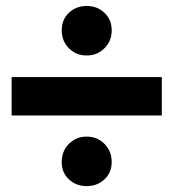

<svg xmlns="http://www.w3.org/2000/svg" viewBox="-20 -635 590 653"><path d="M274.9 -446.3Q238.8 -446.3 214.4 -470.9Q189.9 -495.6 189.9 -531.2Q189.9 -568.4 214.4 -591.6Q238.8 -614.7 274.9 -614.7Q310.5 -614.7 335.2 -591.6Q359.9 -568.4 359.9 -531.2Q359.9 -495.6 335.2 -470.9Q310.5 -446.3 274.9 -446.3ZM19.5 -242.2V-373H530.3V-242.2ZM274.9 -2Q238.8 -2 214.4 -24.9Q189.9 -47.9 189.9 -84Q189.9 -121.1 214.4 -145.8Q238.8 -170.4 274.9 -170.4Q310.5 -170.4 335.2 -145.8Q359.9 -121.1 359.9 -84Q359.9 -47.9 335.2 -24.9Q310.5 -2 274.9 -2Z"/></svg>

Font: Reddit Sans ExtraBold
Style: Regular
Weight: 800
Designer: Stephen Hutchings
Foundry: Reddit
Version: Version 1.014; ttfautohint (v1.8.4.7-5d5b)